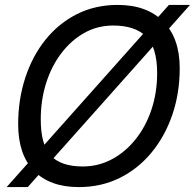

<svg xmlns="http://www.w3.org/2000/svg" viewBox="-20 -746 794 782"><path d="M301 16Q183 16 118.5 -50Q54 -116 54 -240Q54 -341 83 -429.5Q112 -518 165.5 -584.5Q219 -651 293.5 -688.5Q368 -726 459 -726Q578 -726 645 -658.5Q712 -591 712 -468Q712 -367 682 -279Q652 -191 597 -124.5Q542 -58 467 -21Q392 16 301 16ZM317 -68Q381 -68 436 -97.5Q491 -127 532.5 -179Q574 -231 597 -300Q620 -369 620 -448Q620 -553 575 -597.5Q530 -642 441 -642Q377 -642 323.5 -612Q270 -582 230 -529.5Q190 -477 168 -408Q146 -339 146 -260Q146 -155 187.5 -111.5Q229 -68 317 -68ZM7 16 668 -726H754L93 16Z"/></svg>

Font: Geist Regular
Style: Italic
Weight: 400
Italic angle: -12°
Designer: Basement.studio, Andrés Briganti, Mateo Zaragoza
Foundry: Basement.studio, Vercel, Andrés Briganti, Guido Ferreyra, Mateo Zaragoza
Version: Version 1.500; ttfautohint (v1.8.4.7-5d5b)